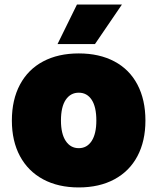

<svg xmlns="http://www.w3.org/2000/svg" viewBox="-20 -809 690 841"><path d="M32 -281Q32 -372 67.5 -438.5Q103 -505 169 -540Q235 -575 325 -575Q415 -575 481 -540Q547 -505 582 -438.5Q617 -372 617 -281Q617 -191 582 -125Q547 -59 481 -23.5Q415 12 325 12Q235 12 169 -23.5Q103 -59 67.5 -125Q32 -191 32 -281ZM325 -160Q361 -160 381.5 -191.5Q402 -223 402 -281Q402 -341 381.5 -372Q361 -403 325 -403Q289 -403 268 -372Q247 -341 247 -281Q247 -223 268 -191.5Q289 -160 325 -160ZM317 -789H514L396 -616H232Z"/></svg>

Font: Azeret Mono Black
Style: Regular
Weight: 900
Designer: Martin Vácha
Foundry: Displaay
Version: Version 1.000; Glyphs 3.0.3, build 3074